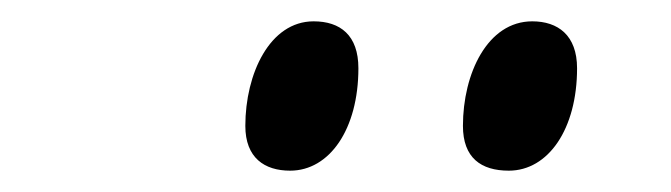

<svg xmlns="http://www.w3.org/2000/svg" viewBox="-20 -804 629 180"><path d="M457 -644C494 -644 521 -683 521 -740C521 -771 503 -784 479 -784C437 -784 414 -735 414 -686C414 -656 431 -644 457 -644ZM252 -644C289 -644 316 -683 316 -740C316 -771 299 -784 274 -784C233 -784 210 -735 210 -686C210 -656 228 -644 252 -644Z"/></svg>

Font: Noto Serif Semi
Style: Italic
Weight: 600
Italic angle: -12°
Designer: Monotype Design Team
Foundry: Monotype Imaging Inc.
Version: Version 1.901